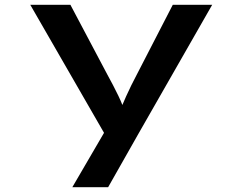

<svg xmlns="http://www.w3.org/2000/svg" viewBox="-20 -549 1009 799"><path d="M281 230 439 -41 432 37 106 -529H273L426 -240Q452 -193 472.5 -150.5Q493 -108 504 -69H472Q485 -104 505 -148.5Q525 -193 550 -240L699 -529H863L557 6L430 230Z"/></svg>

Font: Lexend Zetta SemiBold
Style: Regular
Weight: 600
Designer: Bonnie Shaver-Troup, Thomas Jockin
Foundry: Lexend
Version: Version 1.007